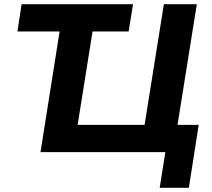

<svg xmlns="http://www.w3.org/2000/svg" viewBox="-20 -725 1012 915"><path d="M741 170 768 0H173L264 -575H63L83 -705H614L593 -575H421L350 -130H669L761 -705H918L826 -130H927L880 170Z"/></svg>

Font: Nunito Sans 11pt ExtraBold
Style: Italic
Weight: 800
Italic angle: -9°
Version: Version 3.101;gftools[0.9.27]